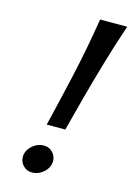

<svg xmlns="http://www.w3.org/2000/svg" viewBox="-113 -782 590 853"><g transform="rotate(15 181.5 -355.5)"><path d="M215.8 -210.4H130.4Q155.8 -314.5 185.3 -444.3Q214.8 -574.2 238.8 -722.7H363.3Q332.5 -632.3 305.7 -540.5Q278.8 -448.7 256.3 -364.3Q233.9 -279.8 215.8 -210.4ZM64.9 -43.9Q64.9 -73.2 88.9 -95.2Q112.8 -117.2 143.6 -117.2Q167.5 -117.2 183.6 -100.3Q199.7 -83.5 199.7 -61Q199.7 -31.7 175.8 -9.8Q151.9 12.2 121.1 12.2Q97.2 12.2 81.1 -4.6Q64.9 -21.5 64.9 -43.9Z"/></g></svg>

Font: Andika
Style: Italic
Weight: 400
Italic angle: -14°
Designer: Victor Gaultney, Annie Olsen, Julie Remington, Don Collingsworth, Eric Hays, Becca Hirsbrunner
Foundry: SIL International
Version: Version 6.101